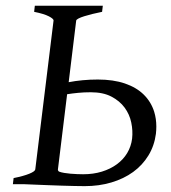

<svg xmlns="http://www.w3.org/2000/svg" viewBox="-20 -635 590 662"><path d="M293 -316.9Q269.5 -316.9 249.5 -314.9Q229.5 -313 211.4 -310.1L179.7 -50.8Q179.2 -46.9 183.1 -43.5Q190.9 -40.5 201.4 -38.8Q211.9 -37.1 223.1 -36.1Q234.4 -35.2 245.6 -34.7Q256.8 -34.2 266.6 -34.2Q301.8 -34.2 331.1 -43.2Q360.4 -52.2 382.6 -68.4Q404.8 -84.5 418.5 -107.2Q432.1 -129.9 435.5 -157.2Q438.5 -184.1 432.6 -212.4Q426.8 -240.7 409.7 -263.9Q392.6 -287.1 364 -302Q335.4 -316.9 293 -316.9ZM517.6 -173.8Q512.2 -132.3 491.7 -98.9Q471.2 -65.4 439 -42Q406.7 -18.6 364 -5.9Q321.3 6.8 272 6.8Q257.8 6.8 236.6 6.3Q215.3 5.9 191.9 5.1Q168.5 4.4 144.8 3.4Q121.1 2.4 102.3 1.7Q83.5 1 60.1 0H24.4L26.9 -21Q61 -27.8 80.8 -35.9Q100.6 -43.9 101.6 -50.8L164.6 -564Q165.5 -569.8 148.7 -578.6Q131.8 -587.4 97.7 -594.2L100.1 -615.2H334.5L332 -594.2Q314.9 -590.8 299.1 -586.9Q283.2 -583 270.8 -579.1Q258.3 -575.2 250.7 -571.3Q243.2 -567.4 242.7 -564L216.8 -351.6Q239.3 -356 264.9 -358.4Q290.5 -360.8 317.4 -360.8Q370.6 -360.8 410.6 -347.2Q450.7 -333.5 475.8 -308.6Q501 -283.7 511.7 -249.5Q519 -225.6 519 -198.7Q519 -186.5 517.6 -173.8Z"/></svg>

Font: Akkhara
Style: Italic
Weight: 400
Italic angle: -7°
Designer: J. Victor Gaultney
Version: Version 1.00 June 13, 2006, initial release